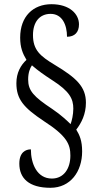

<svg xmlns="http://www.w3.org/2000/svg" viewBox="-20 -780 471 914"><path d="M220 114C316 114 371 36 371 -59C371 -110 359 -137 343 -163C368 -195 389 -237 389 -291C389 -367 344 -409 241 -471C171 -513 137 -542 137 -613C137 -676 169 -714 221 -714C276 -714 299 -662 299 -605C336 -605 356 -627 356 -664C356 -713 312 -760 225 -760C138 -760 76 -702 76 -601C76 -554 88 -525 106 -495C79 -470 58 -434 58 -384C58 -308 92 -268 188 -204C300 -132 315 -92 315 -39C315 22 284 70 227 70C156 70 127 -1 127 -69C102 -69 72 -55 72 -1C72 68 117 114 220 114ZM316 -189C302 -203 272 -232 229 -261C140 -320 114 -348 114 -402C114 -434 123 -456 132 -469C159 -445 192 -422 229 -398C312 -345 329 -309 329 -263C329 -234 322 -205 316 -189Z"/></svg>

Font: Noto Serif Armenian ExtraCondensed
Style: Regular
Weight: 400
Width: 2
Designer: Monotype Design Team
Foundry: Monotype Imaging Inc.
Version: Version 2.008